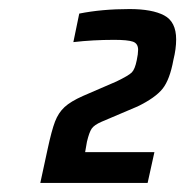

<svg xmlns="http://www.w3.org/2000/svg" viewBox="-20 -824 409 424"><path d="M163 -612 237 -644Q264 -657 271 -664Q278 -671 282 -691Q285 -705 285 -714Q285 -728 273.5 -732Q262 -736 232 -736Q185 -736 142 -731L155 -794Q205 -804 266 -804Q316 -804 342.5 -790Q369 -776 369 -737Q369 -716 363 -692Q355 -648 339 -628Q323 -608 284 -589L204 -555Q188 -548 182.5 -540Q177 -532 172 -511L168 -488H321L306 -420H69L85 -494Q94 -536 101.5 -555.5Q109 -575 122.5 -587.5Q136 -600 163 -612Z"/></svg>

Font: Saira Semi Condensed SemiBold
Style: Italic
Weight: 600
Width: 4
Italic angle: -12°
Designer: Hector Gatti with collaboration of the Omnibus-Type team
Foundry: Omnibus-Type
Version: Version 1.001; ttfautohint (v1.8)